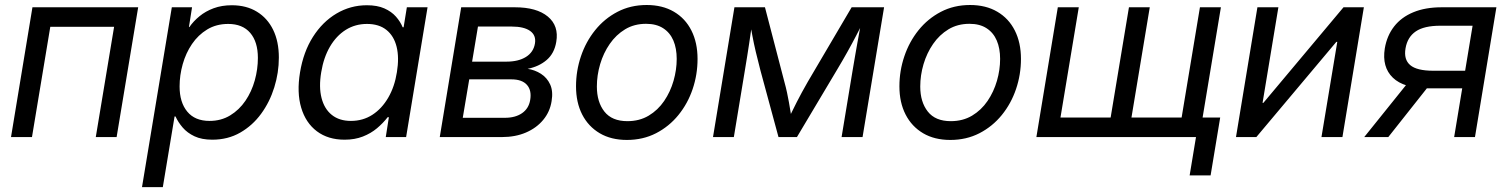

<svg xmlns="http://www.w3.org/2000/svg" viewBox="-20 -559 6147 783"><path d="M543.5 -529.3 455.6 0H370.6L445.3 -449.7H185.1L110.4 0H24.9L112.3 -529.3Z M559.1 204.1 680.7 -529.3H763.2L750.5 -448.7H752.4Q769 -472.7 793.7 -492.9Q818.4 -513.2 851.3 -525.4Q884.3 -537.6 925.3 -537.6Q984.9 -537.6 1027.8 -511.2Q1070.8 -484.9 1094 -437.3Q1117.2 -389.6 1117.2 -324.2Q1117.2 -262.7 1098.6 -202.9Q1080.1 -143.1 1044.9 -95Q1009.8 -46.9 959.5 -18.1Q909.2 10.7 845.7 10.7Q802.7 10.7 773.2 -3.2Q743.7 -17.1 725.1 -38.8Q706.5 -60.5 695.8 -84H691.9L644 204.1ZM834.5 -65.9Q881.8 -65.9 918.7 -88.4Q955.6 -110.8 981 -148.2Q1006.3 -185.5 1019 -231.2Q1031.7 -276.9 1031.7 -322.8Q1031.7 -388.2 1000.5 -424.8Q969.2 -461.4 910.6 -461.4Q862.3 -461.4 825.2 -439Q788.1 -416.5 762.9 -379.4Q737.8 -342.3 725.1 -297.1Q712.4 -252 712.4 -206.5Q712.4 -141.6 743.7 -103.8Q774.9 -65.9 834.5 -65.9Z M1385.3 10.7Q1317.9 10.7 1272.2 -23.7Q1226.6 -58.1 1208.3 -119.9Q1189.9 -181.6 1203.6 -264.2Q1217.3 -347.2 1256.1 -408.4Q1294.9 -469.7 1352.1 -503.7Q1409.2 -537.6 1476.1 -537.6Q1518.6 -537.6 1547.6 -524.7Q1576.7 -511.7 1594.7 -491.2Q1612.8 -470.7 1622.1 -447.8H1626L1639.2 -529.3H1723.6L1636.2 0H1553.2L1565.9 -81.1H1561Q1542.5 -57.1 1517.6 -36.1Q1492.7 -15.1 1459.7 -2.2Q1426.8 10.7 1385.3 10.7ZM1411.1 -65.9Q1460 -65.9 1498.5 -90.8Q1537.1 -115.7 1563.2 -160.6Q1589.4 -205.6 1598.6 -264.6Q1608.4 -324.2 1597.4 -368.4Q1586.4 -412.6 1555.9 -437Q1525.4 -461.4 1476.6 -461.4Q1428.7 -461.4 1390.1 -437.3Q1351.6 -413.1 1325.7 -368.9Q1299.8 -324.7 1290 -264.6Q1279.8 -204.1 1291.3 -159.4Q1302.7 -114.7 1333.3 -90.3Q1363.8 -65.9 1411.1 -65.9Z M1773.4 0 1860.8 -529.3H2079.6Q2168.5 -529.3 2214.1 -491.5Q2259.8 -453.6 2248.5 -388.2Q2240.7 -341.3 2209.5 -314.5Q2178.2 -287.6 2131.8 -278.3Q2161.1 -273.9 2186 -258.1Q2210.9 -242.2 2223.6 -214.6Q2236.3 -187 2229.5 -146.5Q2222.7 -103 2195.3 -70.1Q2168 -37.1 2125 -18.6Q2082 0 2026.4 0ZM1867.2 -78.6H2039.1Q2081.5 -78.6 2108.9 -97.4Q2136.2 -116.2 2142.1 -150.9Q2148.9 -190.4 2128.9 -212.9Q2108.9 -235.4 2065.4 -235.4H1893.6ZM1905.3 -307.6H2045.4Q2094.2 -307.6 2125 -326.9Q2155.8 -346.2 2161.6 -381.8Q2167 -415 2141.8 -432.9Q2116.7 -450.7 2066.9 -450.7H1929.2Z M2536.6 11.7Q2472.2 11.7 2425.8 -15.6Q2379.4 -43 2354.2 -92Q2329.1 -141.1 2329.1 -207Q2329.1 -270 2349.1 -329.3Q2369.1 -388.7 2407 -435.8Q2444.8 -482.9 2498 -510.7Q2551.3 -538.6 2617.2 -538.6Q2681.6 -538.6 2728.3 -511.2Q2774.9 -483.9 2799.8 -434.3Q2824.7 -384.8 2824.7 -318.8Q2824.7 -254.9 2804.7 -195.8Q2784.7 -136.7 2746.6 -89.8Q2708.5 -43 2655.3 -15.6Q2602.1 11.7 2536.6 11.7ZM2538.6 -64.9Q2587.9 -64.9 2625.5 -87.4Q2663.1 -109.9 2688.5 -147.2Q2713.9 -184.6 2726.8 -229.5Q2739.7 -274.4 2739.7 -318.8Q2739.7 -361.8 2726.1 -393.8Q2712.4 -425.8 2684.6 -443.8Q2656.7 -461.9 2614.7 -461.9Q2566.4 -461.9 2529.3 -439.5Q2492.2 -417 2466.6 -379.9Q2440.9 -342.8 2427.5 -297.4Q2414.1 -252 2414.1 -206.1Q2414.1 -143.1 2444.8 -104Q2475.6 -64.9 2538.6 -64.9Z M2887.7 0 2975.1 -529.3H3099.6L3178.7 -225.6Q3185.1 -202.6 3189.5 -181.9Q3193.8 -161.1 3197.3 -142.1Q3200.7 -123 3203.6 -105Q3206.5 -86.9 3209.5 -68.8H3192.9Q3202.1 -87.4 3210.9 -105.7Q3219.7 -124 3229.5 -143.1Q3239.3 -162.1 3250.2 -182.4Q3261.2 -202.6 3274.4 -225.6L3453.1 -529.3H3585.4L3497.6 0H3412.1L3457 -271.5Q3462.4 -302.7 3467 -330.1Q3471.7 -357.4 3476.3 -383.1Q3481 -408.7 3485.6 -433.8Q3490.2 -459 3495.1 -484.9H3508.3Q3489.3 -447.8 3472.2 -414.8Q3455.1 -381.8 3436 -347.7Q3417 -313.5 3392.1 -272L3230 0H3154.8L3081.1 -272Q3070.3 -313 3062.3 -347.2Q3054.2 -381.3 3048.1 -414.3Q3042 -447.3 3035.2 -484.9H3050.3Q3046.4 -458 3042.7 -433.1Q3039.1 -408.2 3035.4 -383.1Q3031.7 -357.9 3027.3 -330.8Q3022.9 -303.7 3017.6 -271.5L2972.7 0Z M3855.5 11.7Q3791 11.7 3744.6 -15.6Q3698.2 -43 3673.1 -92Q3647.9 -141.1 3647.9 -207Q3647.9 -270 3668 -329.3Q3688 -388.7 3725.8 -435.8Q3763.7 -482.9 3816.9 -510.7Q3870.1 -538.6 3936 -538.6Q4000.5 -538.6 4047.1 -511.2Q4093.8 -483.9 4118.7 -434.3Q4143.6 -384.8 4143.6 -318.8Q4143.6 -254.9 4123.5 -195.8Q4103.5 -136.7 4065.4 -89.8Q4027.3 -43 3974.1 -15.6Q3920.9 11.7 3855.5 11.7ZM3857.4 -64.9Q3906.7 -64.9 3944.3 -87.4Q3981.9 -109.9 4007.3 -147.2Q4032.7 -184.6 4045.7 -229.5Q4058.6 -274.4 4058.6 -318.8Q4058.6 -361.8 4044.9 -393.8Q4031.2 -425.8 4003.4 -443.8Q3975.6 -461.9 3933.6 -461.9Q3885.3 -461.9 3848.1 -439.5Q3811 -417 3785.4 -379.9Q3759.8 -342.8 3746.3 -297.4Q3732.9 -252 3732.9 -206.1Q3732.9 -143.1 3763.7 -104Q3794.4 -64.9 3857.4 -64.9Z M4293.9 -529.3H4379.4L4304.7 -79.6H4509.3L4584 -529.3H4668.9L4594.2 -79.6H4798.8L4873.5 -529.3H4959L4871.1 0H4206.5ZM4831.5 156.2 4857.4 0H4821.3L4834 -79.6H4956.1L4917 156.2Z M5454.6 0H5369.1L5433.6 -388.2H5429.7L5103.5 0H5020.5L5107.9 -529.3H5193.4L5128.9 -139.6H5132.3L5459 -529.3H5542Z M5995.1 0H5910.2L5985.4 -454.1H5854Q5787.6 -454.1 5753.7 -430.9Q5719.7 -407.7 5711.9 -361.8Q5704.1 -316.4 5731 -293.5Q5757.8 -270.5 5825.2 -270.5H5991.7L5980 -198.7H5806.6Q5705.1 -198.7 5660.2 -242.2Q5615.2 -285.6 5627.4 -361.8Q5636.2 -413.6 5665.5 -451.2Q5694.8 -488.8 5743.7 -509Q5792.5 -529.3 5859.4 -529.3H6082.5ZM5641.6 0H5543.5L5735.4 -238.8H5830.6Z"/></svg>

Font: Inter 24pt
Style: Italic
Weight: 400
Italic angle: -9.3988°
Designer: Rasmus Andersson
Foundry: rsms
Version: Version 4.001;git-66647c0bb